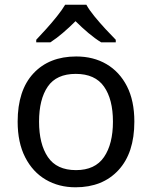

<svg xmlns="http://www.w3.org/2000/svg" viewBox="-20 -786 645 816"><path d="M551 -269Q551 -136 483.5 -63Q416 10 301 10Q230 10 174.5 -22.5Q119 -55 87 -117.5Q55 -180 55 -269Q55 -402 122 -474Q189 -546 304 -546Q377 -546 432.5 -513.5Q488 -481 519.5 -419.5Q551 -358 551 -269ZM146 -269Q146 -174 183.5 -118.5Q221 -63 303 -63Q384 -63 422 -118.5Q460 -174 460 -269Q460 -364 422 -418Q384 -472 302 -472Q220 -472 183 -418Q146 -364 146 -269ZM347 -766Q359 -744 381.5 -716.5Q404 -689 428.5 -662.5Q453 -636 472 -617V-606H410Q384 -622 356 -645.5Q328 -669 301 -696Q274 -669 247 -646Q220 -623 194 -606H134V-617Q153 -637 176.5 -663Q200 -689 222 -716.5Q244 -744 257 -766Z"/></svg>

Font: Noto Sans Living
Style: Regular
Weight: 400
Designer: Monotype Design Team
Foundry: Monotype Imaging Inc.
Version: Version 2.013; ttfautohint (v1.8.4.7-5d5b)